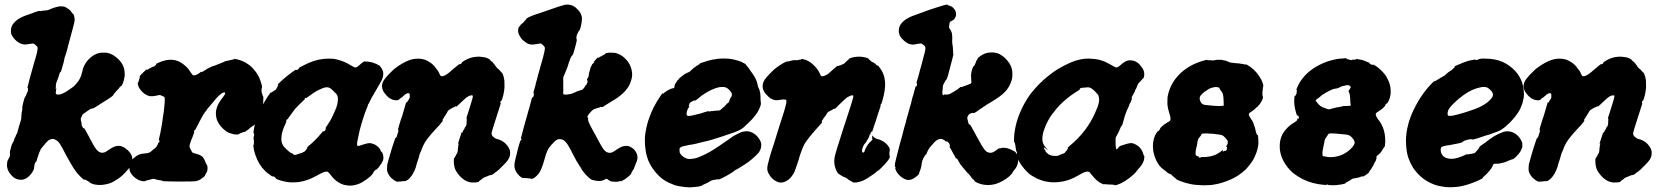

<svg xmlns="http://www.w3.org/2000/svg" viewBox="-20 -747 7151 828"><path d="M229 -718Q239 -721 254 -719Q263 -718 282 -703Q284 -701 288 -695Q295 -686 296 -686Q298 -687 300 -676Q302 -669 302 -661Q301 -649 295 -629Q294 -623 292 -617Q290 -611 288.5 -604.5Q287 -598 286 -594.5Q285 -591 283.5 -586Q282 -581 280 -573Q278 -565 274.5 -552.5Q271 -540 270 -534Q266 -521 264 -514Q263 -509 261.5 -506Q260 -503 259 -500Q256 -486 255 -480Q252 -471 247 -452Q245 -444 244 -441.5Q243 -439 242 -437L241 -435L240 -436Q238 -436 234 -421Q231 -410 227 -401Q221 -388 221 -379Q221 -376 221 -372Q219 -365 220 -364Q221 -364 222 -366L223 -367Q222 -361 221 -352Q220 -344 221 -343Q223 -339 232 -339Q241 -339 251 -344Q268 -352 295 -372Q306 -381 317 -396Q329 -413 334 -435Q340 -469 363 -492Q385 -514 410 -519Q416 -520 427 -520Q438 -520 443 -519Q458 -516 473 -506Q509 -481 516 -447Q518 -435 518 -422Q517 -413 515 -405Q508 -377 501 -375Q498 -374 492 -365Q488 -360 479 -351Q469 -340 469 -338Q469 -333 426 -307Q403 -293 393 -286Q381 -278 377 -279Q374 -279 371 -277.5Q368 -276 365 -273.5Q362 -271 358 -269Q346 -261 338 -255Q334 -251 334 -248Q334 -247 332 -244Q325 -234 331 -220Q332 -215 332 -211V-207L335 -201Q338 -195 340 -194L342 -193V-194L343 -195L344 -192Q346 -190 346.5 -189Q347 -188 351 -181Q355 -174 358 -168Q361 -162 363 -159Q367 -150 376 -135Q378 -131 381 -125Q390 -109 397 -101Q403 -94 410 -91Q418 -87 427 -89Q435 -90 449 -101Q466 -113 478 -116Q483 -118 491.5 -118Q500 -118 504 -116Q513 -113 519 -109Q533 -99 541 -88Q548 -78 550 -69Q552 -59 550 -50Q548 -38 541 -27Q537 -22 524.5 -8Q512 6 506 11Q490 25 468 37Q457 43 448 45Q418 54 390 49Q372 45 366 39Q362 35 352 30Q346 26 344 28Q342 30 326 14Q305 -7 287 -39Q283 -46 280 -51Q276 -58 266 -76Q248 -111 240 -124Q232 -137 223 -142Q216 -147 208 -148Q202 -148 195 -145Q186 -141 178 -131Q164 -115 158 -107Q150 -94 141 -65Q139 -56 138 -54Q137 -52 136 -49L135 -48L134 -49L133 -47Q128 -39 127 -24Q127 -18 125 -15Q116 5 99 18Q83 30 67 28Q43 27 25 4Q11 -14 10 -32Q10 -42 12 -52Q14 -58 16 -61Q18 -64 19 -65.5Q20 -67 22 -72Q24 -79 23 -87Q22 -91 24 -99Q27 -107 28 -114Q32 -128 36 -133Q40 -138 42 -148Q43 -153 44 -153Q46 -154 48 -161Q49 -164 49 -165Q52 -167 52 -170Q52 -171 52.5 -171Q53 -171 54 -173Q55 -177 62 -202Q66 -217 70 -228Q71 -232 71.5 -235.5Q72 -239 72 -241Q72 -243 72 -247Q72 -251 73 -255Q74 -259 73.5 -261Q73 -263 75 -268Q77 -276 76 -282Q76 -288 80 -304Q82 -311 84 -318.5Q86 -326 89 -330Q93 -335 95 -343Q97 -349 98 -350Q100 -353 101 -357L100 -359V-360Q101 -364 101 -368Q100 -369 99 -369Q98 -369 98 -370Q98 -371 101 -379Q106 -398 107 -404Q108 -408 110.5 -417Q113 -426 115 -433Q125 -468 129 -483Q132 -494 133 -496Q135 -504 140 -522Q144 -540 141 -545Q140 -547 134 -552Q128 -558 124.5 -559Q121 -560 111 -558Q93 -555 86 -555Q72 -556 60 -564Q50 -570 43 -578Q35 -587 31 -595Q29 -598 28 -602.5Q27 -607 27 -614Q27 -625 31 -635Q38 -649 55 -662Q71 -674 105 -685Q116 -689 132.5 -695Q149 -701 150 -700Q153 -698 160 -700Q163 -701 163 -701Q164 -700 169 -701Q172 -702 175 -702Q184 -702 188 -704Q190 -705 195.5 -707Q201 -709 203 -710Q211 -714 229 -718Z M996 -492Q1002 -492 1014 -488Q1023 -485 1027 -483Q1039 -478 1050 -470Q1055 -466 1057 -465Q1065 -459 1075 -447Q1094 -426 1103 -399Q1109 -382 1110 -374Q1110 -371 1110 -371L1108 -363Q1107 -353 1109 -347Q1110 -345 1111 -341Q1112 -335 1114 -333Q1115 -333 1115.5 -327.5Q1116 -322 1115.5 -318Q1115 -314 1115 -305Q1113 -277 1106 -254Q1098 -228 1090 -220Q1088 -218 1086 -217Q1084 -216 1081.5 -213Q1079 -210 1076.5 -208.5Q1074 -207 1072 -205Q1070 -203 1065.5 -200.5Q1061 -198 1056.5 -193.5Q1052 -189 1046.5 -185.5Q1041 -182 1041 -182H1042L1035 -178Q1030 -177 1031 -177V-178Q1025 -176 1021 -174Q1018 -173 1016 -172Q1011 -170 1011 -169Q1011 -168 1005 -167Q992 -166 977 -171Q965 -174 955 -181Q930 -200 919 -222Q911 -238 911 -259Q911 -268 913 -275Q918 -299 940 -326Q951 -340 951 -345Q951 -349 946 -348.5Q941 -348 934 -343Q922 -334 910 -320Q907 -316 902 -310Q877 -281 874 -277Q872 -275 871 -272Q857 -256 845 -231Q843 -228 841 -224Q834 -211 831 -204Q825 -192 823.5 -190Q822 -188 821 -186L820 -185Q820 -185 819.5 -185.5Q819 -186 819 -186Q817 -185 817 -181Q816 -180 817 -179.5Q818 -179 818 -178.5Q818 -178 817 -174.5Q816 -171 813.5 -165Q811 -159 809.5 -154Q808 -149 806.5 -147Q805 -145 803.5 -139.5Q802 -134 800.5 -130.5Q799 -127 798 -122Q796 -112 801 -105Q803 -101 805 -97Q808 -91 810.5 -89Q813 -87 825 -84Q838 -81 846 -76Q857 -69 856 -68Q855 -67 859 -63Q861 -60 861 -59.5Q861 -59 862.5 -56.5Q864 -54 865 -50Q866 -47 867.5 -44Q869 -41 870.5 -38.5Q872 -36 872 -36L873 -35L875 -26V-20Q875 -10 871 -4Q865 5 865 8Q865 10 860 15Q853 21 844 27Q838 31 826 34Q817 36 749 36Q680 35 680 34L681 33L680 32Q679 32 674 31Q662 29 657 28Q645 24 640 24Q639 24 631 26.5Q623 29 617 30Q608 32 608 34Q608 34 603 34.5Q598 35 595 34Q583 33 572 26Q561 20 552 10Q545 1 541 -6Q540 -10 539 -14Q536 -25 538 -35Q544 -58 568 -74Q583 -84 602 -85Q615 -86 621 -88Q628 -90 634 -96Q639 -101 645 -105Q656 -113 661 -126Q662 -131 663 -131Q664 -131 665 -132Q667 -133 667.5 -136Q668 -139 667.5 -141Q667 -143 666 -143Q665 -143 665 -145Q667 -152 672 -176Q675 -191 677 -204Q678 -208 679 -215Q680 -222 681 -230.5Q682 -239 683 -244Q684 -249 685 -257.5Q686 -266 687 -271Q692 -312 690 -324Q690 -328 688 -329.5Q686 -331 678 -334L671 -337H666Q661 -336 651.5 -334Q642 -332 634.5 -332Q627 -332 623 -333Q601 -339 584 -362Q575 -375 574 -388Q574 -391 575 -391Q576 -391 577 -393.5Q578 -396 578.5 -399Q579 -402 581 -407Q583 -412 583 -414V-416H582L581 -415L582 -417Q585 -423 595 -432Q612 -449 613 -448Q613 -448 613 -447L612 -445L614 -446Q616 -446 625 -452Q638 -459 639 -459Q647 -460 647 -463L650 -465Q652 -467 653 -468L654 -470L653 -471H652L660 -475Q695 -492 726 -489Q751 -486 772 -469Q784 -460 792 -450Q799 -441 806 -430Q810 -423 814 -422Q818 -421 826 -424Q834 -427 844 -435L847 -438L848 -437Q849 -436 851 -436.5Q853 -437 854.5 -438.5Q856 -440 859.5 -441.5Q863 -443 868.5 -447Q874 -451 875.5 -451.5Q877 -452 880 -453.5Q883 -455 885 -456Q887 -457 889 -458Q891 -459 892 -459.5Q893 -460 897.5 -461.5Q902 -463 905.5 -464Q909 -465 917 -468.5Q925 -472 931 -474Q937 -476 943 -479Q946 -481 948 -481.5Q950 -482 950 -482.5Q950 -483 951 -483Q952 -483 953.5 -483.5Q955 -484 958 -484.5Q961 -485 963 -485.5Q965 -486 968 -486.5Q971 -487 971 -487.5Q971 -488 974 -488Q979 -488 979 -489Q979 -490 982 -490Q987 -490 989 -491Q989 -491 988.5 -492.5Q988 -494 989 -493.5Q990 -493 996 -492Z M1071 -158 1072 -162V-158Q1073 -150 1072 -143ZM1376 -493Q1382 -494 1398.5 -494Q1415 -494 1421 -493Q1447 -488 1467 -479Q1475 -476 1488 -468Q1507 -456 1513 -456Q1519 -456 1531 -467Q1541 -477 1549 -481L1554 -483L1555 -482Q1557 -480 1562 -482Q1564 -482 1564 -481.5Q1564 -481 1570.5 -480.5Q1577 -480 1583 -478.5Q1589 -477 1591 -476Q1598 -472 1599 -473Q1600 -473 1603 -471.5Q1606 -470 1606.5 -469.5Q1607 -469 1610.5 -467Q1614 -465 1615 -465Q1616 -466 1623 -456Q1629 -448 1632 -438Q1634 -428 1632 -419Q1630 -406 1619 -388Q1610 -373 1608 -369Q1606 -366 1597 -350Q1594 -344 1589.5 -337Q1585 -330 1584 -328Q1582 -325 1580 -320Q1575 -309 1571 -302Q1567 -297 1566 -292Q1565 -287 1562 -281Q1553 -260 1544 -230Q1541 -220 1539 -214Q1531 -189 1523 -147Q1517 -121 1522 -118Q1526 -116 1547 -124Q1565 -130 1576 -130Q1581 -129 1588 -127Q1601 -123 1613 -111Q1621 -102 1620 -102Q1619 -102 1621 -98Q1623 -95 1624.5 -92.5Q1626 -90 1627 -90.5Q1628 -91 1629.5 -87Q1631 -83 1632 -79Q1635 -67 1632 -56Q1627 -43 1617 -31Q1615 -28 1613 -25L1603 -15Q1603 -19 1594 -9Q1590 -4 1588 1Q1584 8 1573 17Q1557 30 1551 33Q1550 34 1545 37Q1537 42 1527 46Q1513 51 1505 52Q1500 52 1497 53Q1491 54 1480 53Q1471 52 1463 50Q1442 44 1422 26Q1414 18 1404 5Q1397 -4 1393.5 -6Q1390 -8 1381 -6Q1376 -5 1372 -3Q1363 1 1350 8Q1347 11 1341 13Q1305 33 1269 38Q1236 42 1208 36Q1169 27 1169 21Q1169 19 1163 15.5Q1157 12 1155 14Q1154 15 1143 6Q1133 0 1123 -10Q1108 -25 1098.5 -41Q1089 -57 1083 -74Q1076 -92 1074 -107Q1074 -110 1073 -116.5Q1072 -123 1072 -123Q1072 -123 1073 -122.5Q1074 -122 1075 -124Q1075 -125 1075 -135Q1075 -145 1074 -148Q1074 -151 1075 -156Q1076 -161 1076 -165.5Q1076 -170 1074 -173L1073 -176L1074 -184Q1083 -246 1120 -307Q1134 -332 1148 -349Q1148 -349 1149 -348Q1151 -347 1155 -351Q1157 -353 1158 -353Q1159 -353 1162 -355.5Q1165 -358 1165 -358H1166Q1171 -361 1171 -362Q1171 -363 1172 -364.5Q1173 -366 1172.5 -366.5Q1172 -367 1174 -369Q1177 -371 1177 -373Q1177 -374 1176 -374L1177 -375Q1179 -378 1180 -380Q1180 -382 1179 -382L1177 -383L1179 -384Q1180 -385 1189 -394Q1218 -421 1250 -443Q1258 -448 1258 -446Q1258 -443 1264 -447Q1270 -451 1269 -453Q1269 -454 1269 -454Q1271 -456 1289 -465Q1334 -489 1376 -493ZM1396 -370Q1384 -373 1363 -363Q1341 -354 1318 -336Q1303 -326 1303 -326Q1302 -326 1301 -324.5Q1300 -323 1299 -324Q1299 -326 1297 -325Q1293 -323 1295 -320Q1295 -320 1288 -313Q1266 -292 1254 -279Q1242 -264 1228 -244Q1220 -232 1219 -232Q1216 -233 1215 -229Q1214 -228 1214 -226.5Q1214 -225 1215 -224.5Q1216 -224 1215 -223Q1214 -222 1214 -221Q1214 -220 1212 -215Q1197 -185 1194 -160Q1192 -146 1195 -133Q1197 -125 1203 -116Q1214 -103 1228 -92Q1236 -86 1241 -85Q1243 -85 1243 -84Q1243 -81 1247 -80Q1248 -79 1252 -79Q1256 -79 1261 -81Q1268 -84 1275 -85.5Q1282 -87 1290 -92Q1295 -94 1296.5 -96Q1298 -98 1298 -99Q1298 -100 1300 -102Q1305 -105 1305 -109V-112L1309 -116Q1339 -140 1367 -174L1372 -180L1375 -181Q1377 -181 1379 -181Q1382 -183 1384 -188Q1386 -193 1384 -194Q1384 -195 1384 -195.5Q1384 -196 1389 -203Q1398 -217 1405 -228Q1416 -249 1421 -261Q1422 -264 1423 -266Q1425 -269 1431 -285Q1435 -296 1436 -306Q1440 -328 1432 -340Q1430 -342 1421 -351.5Q1412 -361 1409 -363Q1403 -368 1396 -370Z M2032 -502Q2047 -504 2062 -501Q2072 -500 2080 -497Q2093 -491 2093 -489Q2094 -487 2100 -482Q2104 -480 2104.5 -478.5Q2105 -477 2108 -474Q2111 -471 2111 -471Q2111 -471 2113 -468Q2115 -465 2118.5 -460Q2122 -455 2126.5 -451Q2131 -447 2131.5 -447Q2132 -447 2132 -447L2137 -441L2139 -439Q2142 -434 2144 -434Q2145 -434 2147 -430Q2152 -420 2155 -401Q2155 -397 2155.5 -382.5Q2156 -368 2155 -365Q2155 -362 2154 -355Q2152 -345 2151 -339Q2150 -335 2148 -328Q2146 -321 2145 -318Q2144 -315 2144 -314.5Q2144 -314 2143 -314Q2142 -314 2140.5 -312Q2139 -310 2138 -308Q2138 -306 2138 -304Q2138 -302 2139 -302Q2140 -302 2140 -302Q2140 -302 2139 -299.5Q2138 -297 2138 -296Q2138 -294 2116 -227Q2102 -184 2100 -174Q2099 -165 2106 -158Q2114 -150 2122 -148Q2145 -143 2161 -127Q2175 -112 2179 -98Q2181 -88 2179 -76Q2176 -61 2159 -43Q2141 -25 2133 -17Q2122 -7 2114 -2Q2112 0 2108 3Q2101 8 2096 8Q2094 8 2091 9Q2088 10 2079 14Q2067 18 2062 22Q2054 29 2049 32Q2045 34 2045.5 36Q2046 38 2036 39Q2032 40 2022 40Q2012 40 2007 39Q1982 34 1961 10Q1954 2 1949 -6Q1943 -15 1941 -23Q1937 -36 1937 -50Q1937 -59 1937.5 -62.5Q1938 -66 1939 -66Q1940 -66 1941.5 -68Q1943 -70 1943 -72Q1943 -74 1944 -74Q1946 -74 1947 -79Q1947 -81 1948 -81Q1949 -81 1949.5 -83Q1950 -85 1950.5 -85Q1951 -85 1952 -88Q1954 -92 1954 -98Q1954 -101 1955 -103V-105L1954 -106Q1956 -111 1956 -115V-119Q1959 -127 1958 -129L1956 -128L1954 -126L1955 -128Q1958 -139 1969 -171Q1971 -178 1971.5 -178Q1972 -178 1972 -176V-174L1974 -176Q1976 -178 1977 -183L1979 -187V-186L1980 -187Q1984 -193 1984 -196L1986 -199Q1987 -200 1987.5 -200Q1988 -200 1989 -202.5Q1990 -205 1990 -206Q1992 -207 1992 -216Q1993 -220 1992 -220V-222Q1993 -223 1993 -225Q1993 -227 1992.5 -227.5Q1992 -228 1992 -229Q1993 -230 1993 -233Q1993 -236 1992.5 -236.5Q1992 -237 1991.5 -237Q1991 -237 1992 -240.5Q1993 -244 2000 -265Q2021 -329 2019 -334Q2018 -336 2014 -336Q2002 -336 1985 -321Q1982 -318 1977 -313.5Q1972 -309 1962.5 -300Q1953 -291 1950 -288.5Q1947 -286 1947 -287.5Q1947 -289 1946 -289Q1943 -289 1940 -285Q1939 -284 1939 -285Q1937 -286 1932 -282L1931 -281Q1931 -282 1927.5 -280Q1924 -278 1920 -275Q1914 -273 1910 -266Q1908 -261 1905 -257Q1899 -248 1899 -247Q1899 -247 1896 -243Q1893 -239 1894 -238L1893 -237Q1888 -232 1888 -228Q1888 -227 1889 -227Q1892 -228 1890 -226Q1888 -224 1887 -222.5Q1886 -221 1881.5 -215.5Q1877 -210 1874.5 -207Q1872 -204 1867 -199Q1862 -194 1856 -187Q1850 -180 1846 -176Q1842 -172 1838.5 -167.5Q1835 -163 1830 -157Q1822 -148 1813 -134Q1803 -117 1797 -99Q1794 -91 1792 -87.5Q1790 -84 1789.5 -81Q1789 -78 1786.5 -69.5Q1784 -61 1782.5 -56.5Q1781 -52 1779.5 -48Q1778 -44 1777 -40Q1776 -36 1773 -25Q1762 6 1745 23Q1737 30 1731 33L1727 34Q1727 33 1726 34Q1718 35 1717 34Q1717 34 1714 34.5Q1711 35 1711 35.5Q1711 36 1705 36Q1699 36 1695 36L1691 35L1695 37Q1699 39 1699 39Q1698 40 1686 34Q1678 30 1667 20Q1655 8 1650 -8Q1649 -12 1649 -21.5Q1649 -31 1650 -37Q1653 -51 1672 -114Q1674 -117 1675 -123L1685 -152H1686Q1689 -152 1692 -161Q1693 -167 1695 -171Q1698 -179 1698 -183Q1698 -187 1697 -187L1696 -188L1701 -206Q1707 -225 1708.5 -230.5Q1710 -236 1715 -249Q1727 -290 1731 -304Q1731 -305 1732 -305Q1736 -304 1738 -311Q1739 -313 1739 -313Q1741 -313 1743 -318Q1743 -319 1743.5 -319Q1744 -319 1745 -322L1747 -325V-334Q1747 -342 1746 -343.5Q1745 -345 1740 -345Q1732 -345 1722 -335Q1711 -325 1705 -322Q1703 -320 1702 -319Q1701 -318 1701 -317.5Q1701 -317 1698 -316Q1687 -312 1671 -318Q1653 -325 1639 -345Q1633 -351 1630 -361Q1621 -385 1642 -410Q1653 -424 1669 -439Q1681 -452 1703 -466Q1736 -487 1761 -492Q1788 -497 1811 -490Q1822 -486 1831 -480Q1848 -470 1859 -454Q1869 -442 1872 -436Q1873 -433 1876 -427Q1879 -420 1882.5 -418.5Q1886 -417 1894 -420Q1906 -424 1925 -441Q1942 -456 1955 -466Q1960 -471 1962 -470Q1968 -470 1971 -475Q1972 -477 1972 -478Q1972 -479 1982 -485Q2007 -500 2032 -502Z M2421 -727Q2430 -728 2438 -726Q2450 -724 2462 -715Q2473 -705 2480 -696Q2486 -687 2488 -678Q2491 -669 2489 -656Q2485 -627 2479 -616Q2478 -614 2476 -612.5Q2474 -611 2473 -607.5Q2472 -604 2470 -601Q2468 -598 2467 -594Q2465 -584 2466 -578Q2466 -576 2467 -577L2468 -576Q2467 -574 2467 -571.5Q2467 -569 2465 -562Q2463 -555 2462 -550Q2459 -538 2454 -521Q2452 -515 2451 -512.5Q2450 -510 2449 -508V-506V-507L2448 -509L2447 -508Q2443 -504 2443 -500Q2443 -499 2442 -499Q2440 -498 2437 -487Q2434 -481 2431 -470Q2430 -466 2429 -463Q2428 -460 2425.5 -453.5Q2423 -447 2420 -440Q2417 -433 2415 -427.5Q2413 -422 2411 -418L2409 -414V-408Q2409 -395 2409 -375Q2409 -365 2409 -364Q2410 -363 2409 -353Q2407 -341 2412 -340Q2414 -339 2420.5 -339Q2427 -339 2429.5 -340Q2432 -341 2438 -341Q2446 -342 2453 -346Q2456 -348 2458 -348Q2460 -348 2466 -352Q2468 -353 2469 -353Q2470 -353 2472 -354Q2474 -355 2474.5 -355Q2475 -355 2478 -356Q2481 -357 2482 -358Q2486 -358 2486 -358.5Q2486 -359 2487 -359Q2492 -359 2495 -364Q2497 -365 2497 -365.5Q2497 -366 2497 -367Q2500 -368 2500 -370Q2500 -370 2501.5 -372Q2503 -374 2502.5 -374.5Q2502 -375 2503 -375Q2504 -375 2504.5 -376.5Q2505 -378 2505 -378.5Q2505 -379 2507 -380Q2512 -383 2510 -385Q2509 -386 2512 -388Q2515 -392 2513 -400L2511 -405L2512 -406Q2515 -410 2518 -417Q2518 -420 2520 -430Q2525 -454 2532 -466Q2534 -471 2537 -473Q2544 -478 2543 -480Q2542 -480 2540.5 -479Q2539 -478 2539 -478Q2539 -478 2547 -487.5Q2555 -497 2558 -499L2560 -500L2559 -498L2558 -496L2561 -498Q2564 -499 2567 -502L2572 -504Q2574 -504 2575 -506Q2576 -507 2581 -509Q2590 -513 2592 -517Q2593 -518 2601 -519Q2605 -520 2615.5 -520Q2626 -520 2632 -519Q2666 -512 2690 -478Q2704 -457 2706 -431Q2707 -414 2701 -398Q2696 -381 2686 -367Q2674 -350 2655 -335Q2644 -325 2623 -313Q2597 -297 2592 -294Q2584 -288 2580 -286Q2579 -286 2577 -285Q2575 -284 2575 -285Q2575 -286 2574 -286Q2568 -286 2567 -284Q2567 -283 2566 -283.5Q2565 -284 2561.5 -282.5Q2558 -281 2557 -281Q2556 -281 2551.5 -279.5Q2547 -278 2544 -277Q2541 -276 2539 -275Q2537 -274 2531 -268Q2521 -257 2521 -257Q2521 -257 2519 -254Q2515 -249 2516 -249Q2515 -248 2514 -246Q2511 -241 2515 -240Q2516 -240 2516 -240Q2516 -240 2516 -239Q2516 -238 2516 -233.5Q2516 -229 2517 -226Q2517 -224 2520 -218Q2522 -211 2534 -190Q2537 -185 2541.5 -176Q2546 -167 2548.5 -163.5Q2551 -160 2554.5 -152.5Q2558 -145 2561 -140Q2564 -135 2566 -131Q2571 -121 2579.5 -108Q2588 -95 2597 -91Q2607 -86 2617 -89Q2623 -91 2632 -97Q2656 -114 2670 -117Q2681 -119 2691 -117Q2698 -115 2707 -108.5Q2716 -102 2718 -98Q2720 -95 2722 -92Q2726 -86 2728 -78Q2730 -69 2728.5 -60.5Q2727 -52 2721 -39Q2718 -32 2717 -29Q2714 -18 2709 -12Q2707 -10 2707 -9Q2707 -8 2706 -8Q2703 -3 2702 0Q2701 1 2702 1V3Q2692 14 2675 26Q2666 31 2660 34L2657 36V35Q2658 33 2656 33.5Q2654 34 2650.5 35Q2647 36 2646.5 36Q2646 36 2643.5 36.5Q2641 37 2634 37Q2627 37 2621.5 36Q2616 35 2614 35Q2609 33 2603 28Q2602 27 2601.5 27Q2601 27 2600 26Q2599 25 2598.5 25Q2598 25 2598 25Q2596 23 2592 25Q2575 36 2557 33Q2555 33 2553 33Q2547 32 2540 30L2534 29L2528 26Q2517 18 2506 6Q2487 -15 2486 -22Q2487 -22 2486.5 -23Q2486 -24 2484 -25Q2482 -26 2478 -34Q2471 -46 2465 -55Q2452 -80 2447 -89Q2444 -96 2441 -101Q2428 -126 2419 -135Q2413 -142 2405 -145Q2400 -147 2394.5 -147Q2389 -147 2385 -146Q2376 -142 2368 -133Q2349 -114 2341 -98Q2335 -86 2327 -56Q2316 -16 2303 2Q2294 13 2284 20Q2279 23 2275 24Q2272 25 2272 25Q2272 23 2266 23Q2264 23 2259 22Q2254 21 2248 21Q2242 21 2238 20.5Q2234 20 2234 21Q2233 21 2230 19Q2227 17 2223 14Q2219 11 2216 7Q2193 -17 2200 -48Q2202 -60 2208 -82Q2210 -91 2213 -103Q2219 -126 2224 -140Q2224 -141 2225 -141Q2226 -141 2227.5 -142.5Q2229 -144 2229 -146Q2229 -149 2227 -149H2226L2227 -153Q2228 -156 2232 -172Q2236 -188 2237.5 -193Q2239 -198 2244 -217Q2250 -236 2253 -248Q2260 -275 2263 -283Q2274 -327 2274.5 -327Q2275 -327 2276 -326.5Q2277 -326 2278.5 -327.5Q2280 -329 2280.5 -331.5Q2281 -334 2281.5 -334.5Q2282 -335 2282 -336Q2282 -337 2282 -340Q2283 -346 2281 -347Q2280 -347 2280 -347Q2280 -349 2289 -379Q2291 -386 2292 -392Q2294 -397 2296 -406Q2298 -415 2300 -422.5Q2302 -430 2304 -436Q2316 -480 2323 -504Q2330 -531 2330 -539Q2330 -545 2322 -552Q2316 -558 2314 -559Q2309 -560 2300 -558Q2276 -553 2264 -556Q2253 -559 2241 -569Q2232 -575 2227 -583Q2219 -594 2216 -603Q2213 -613 2215 -623Q2217 -631 2220 -633Q2222 -634 2225 -639Q2226 -642 2227 -642Q2228 -642 2229.5 -643.5Q2231 -645 2238 -651Q2240 -653 2241 -654.5Q2242 -656 2242.5 -657Q2243 -658 2243 -658L2246 -660Q2250 -664 2250 -665Q2250 -666 2249 -666L2259 -672Q2271 -678 2282 -682Q2286 -683 2318 -694Q2397 -722 2412 -725Q2417 -727 2421 -727Z M2921 -421H2922Q2922 -421 2921 -421ZM3086 -494Q3091 -495 3104 -494.5Q3117 -494 3122 -494Q3143 -492 3164 -485Q3176 -482 3189 -474Q3196 -471 3196 -470Q3195 -468 3200 -464Q3202 -462 3202 -461.5Q3202 -461 3204.5 -458.5Q3207 -456 3207 -455.5Q3207 -455 3210 -451Q3213 -447 3215.5 -443Q3218 -439 3223.5 -432Q3229 -425 3231 -421Q3233 -417 3235 -414Q3242 -403 3246 -387Q3248 -375 3250 -371Q3255 -363 3258 -348Q3260 -337 3260 -316Q3261 -300 3261.5 -299.5Q3262 -299 3261 -296Q3260 -290 3256 -282Q3254 -278 3253 -275Q3251 -269 3242 -256Q3237 -249 3228 -238Q3225 -234 3207 -216.5Q3189 -199 3185 -196Q3169 -183 3131 -171Q3079 -153 3064 -149Q3059 -147 3055 -146Q3028 -138 3017 -136Q3010 -134 3000 -132Q2982 -127 2966 -124Q2957 -123 2952.5 -122Q2948 -121 2939 -119Q2914 -115 2911 -107Q2910 -105 2910.5 -99Q2911 -93 2911 -90Q2914 -82 2923 -74Q2932 -66 2942 -63Q2954 -60 2971 -63Q2986 -65 3007 -75Q3040 -89 3082 -118Q3097 -128 3117 -142Q3136 -156 3144 -161Q3150 -164 3158 -168Q3172 -176 3180 -178Q3200 -184 3217 -178Q3235 -172 3249 -155Q3255 -147 3259 -139Q3263 -132 3263 -124Q3264 -106 3252 -89Q3244 -79 3223 -61Q3212 -51 3189 -36Q3185 -34 3179 -30Q3158 -16 3152 -14L3148 -12Q3148 -11 3147 -10.5Q3146 -10 3144 -8Q3138 -3 3115 10Q3088 25 3083 26Q3081 27 3079 27H3078Q3078 26 3076 26Q3074 26 3072 26.5Q3070 27 3067.5 27.5Q3065 28 3057 29Q3048 31 3040 36Q3036 39 3032.5 40.5Q3029 42 3026.5 43.5Q3024 45 3019.5 46.5Q3015 48 3012 50Q3007 55 2990 58Q2975 60 2957 61Q2938 61 2915 57Q2889 53 2877 46Q2874 45 2869 43Q2835 29 2810 -1Q2794 -19 2783 -40Q2775 -54 2771 -69Q2765 -87 2764 -101Q2761 -120 2761 -139Q2761 -155 2762 -164Q2766 -196 2776 -228Q2794 -285 2831 -337L2837 -345L2838 -344Q2839 -343 2840.5 -343.5Q2842 -344 2843.5 -346.5Q2845 -349 2846 -348Q2848 -348 2850 -351Q2852 -353 2852 -353Q2853 -353 2855 -354Q2856 -355 2856.5 -355Q2857 -355 2858 -357L2860 -358Q2860 -357 2864.5 -359.5Q2869 -362 2869 -362.5Q2869 -363 2870.5 -363Q2872 -363 2873 -364Q2874 -365 2875 -364.5Q2876 -364 2876 -364.5Q2876 -365 2877 -365Q2878 -365 2878.5 -365.5Q2879 -366 2879.5 -365.5Q2880 -365 2880.5 -366Q2881 -367 2881.5 -366.5Q2882 -366 2883.5 -366.5Q2885 -367 2886 -367Q2887 -368 2888 -370V-371Q2889 -372 2888.5 -373Q2888 -374 2888.5 -374Q2889 -374 2889 -375Q2889 -376 2889 -376.5Q2889 -377 2889.5 -378Q2890 -379 2889 -379V-380L2890 -381Q2891 -382 2891 -383.5Q2891 -385 2892.5 -386.5Q2894 -388 2894 -388.5Q2894 -389 2895 -390Q2897 -392 2897 -393Q2897 -393 2898 -395L2899 -396L2900 -398L2901 -399H2900Q2900 -399 2905 -403Q2908 -407 2908 -407H2907Q2911 -411 2924 -421Q2937 -431 2937.5 -430Q2938 -429 2944 -433Q2946 -435 2946 -434.5Q2946 -434 2948 -435Q2950 -436 2951 -436Q2952 -437 2954 -438Q2956 -439 2957.5 -440.5Q2959 -442 2959 -442.5Q2959 -443 2960.5 -444Q2962 -445 2963.5 -446.5Q2965 -448 2967.5 -450Q2970 -452 2970 -452.5Q2970 -453 2973 -455Q2979 -457 2980 -460Q2980 -460 2984 -463Q2992 -466 2995 -470Q2996 -472 3002 -475Q3016 -480 3033 -485Q3053 -491 3068 -492Q3072 -493 3075.5 -493.5Q3079 -494 3086 -494ZM3106 -371Q3103 -372 3095 -372Q3085 -372 3077 -370Q3053 -364 3023 -346Q3006 -336 2988 -320Q2982 -315 2980.5 -314.5Q2979 -314 2978 -313.5Q2977 -313 2977 -313Q2975 -315 2969 -312Q2966 -310 2962.5 -308.5Q2959 -307 2957 -305Q2951 -299 2953 -297Q2953 -297 2952.5 -296Q2952 -295 2951 -293Q2949 -288 2952 -288H2954L2953 -287Q2952 -286 2950.5 -284Q2949 -282 2947 -278Q2941 -268 2941 -257Q2941 -251 2943 -249Q2945 -247 2950 -247Q2961 -247 2986 -254Q2992 -256 2999 -257Q3009 -260 3021 -264Q3027 -266 3031.5 -267Q3036 -268 3037 -267Q3040 -265 3047 -268Q3050 -268 3051 -268Q3052 -267 3057 -269Q3059 -269 3061 -269Q3066 -269 3070 -270Q3072 -270 3076 -270Q3080 -270 3082 -271Q3088 -272 3091 -277Q3093 -278 3093.5 -278Q3094 -278 3094 -278.5Q3094 -279 3095 -280Q3096 -281 3096 -281.5Q3096 -282 3097 -282.5Q3098 -283 3100 -284.5Q3102 -286 3103.5 -287Q3105 -288 3105 -289Q3105 -290 3106 -291Q3112 -294 3112 -297Q3112 -298 3116 -300.5Q3120 -303 3121 -304Q3126 -310 3127 -318Q3127 -319 3129 -323Q3138 -333 3136 -342Q3134 -351 3122 -362Q3115 -369 3106 -371Z M3703 -501Q3716 -499 3724 -495L3728 -492Q3727 -490 3732 -487Q3734 -486 3734 -486Q3735 -482 3749 -476Q3753 -474 3757 -469Q3764 -463 3766 -463.5Q3768 -464 3776 -452Q3788 -436 3794 -413Q3795 -407 3797 -392Q3798 -376 3795 -357Q3793 -341 3787 -319Q3781 -297 3779 -297Q3778 -297 3777.5 -295.5Q3777 -294 3777 -293Q3780 -293 3769 -264Q3767 -258 3765.5 -253Q3764 -248 3762.5 -243.5Q3761 -239 3759 -232Q3752 -211 3749 -203Q3748 -199 3745.5 -191.5Q3743 -184 3742.5 -182.5Q3742 -181 3741.5 -180Q3741 -179 3740 -179Q3739 -180 3736.5 -177Q3734 -174 3733 -168Q3731 -164 3732 -166V-168L3731 -167Q3730 -165 3729 -161Q3726 -151 3724 -150Q3724 -150 3721.5 -145.5Q3719 -141 3716.5 -137Q3714 -133 3712.5 -130.5Q3711 -128 3710 -128Q3705 -123 3702 -115Q3700 -110 3699 -107Q3698 -104 3697.5 -99Q3697 -94 3698 -92Q3701 -88 3702 -90Q3703 -90 3703 -89L3706 -90Q3707 -91 3707 -92Q3707 -93 3708 -94Q3709 -95 3709 -96Q3709 -97 3709.5 -98.5Q3710 -100 3710 -100.5Q3710 -101 3710.5 -101.5Q3711 -102 3711.5 -103Q3712 -104 3712.5 -105Q3713 -106 3713 -107.5Q3713 -109 3714 -109Q3716 -110 3716 -113Q3716 -114 3717.5 -115.5Q3719 -117 3719 -117.5Q3719 -118 3719.5 -118Q3720 -118 3720 -119Q3720 -120 3721 -120.5Q3722 -121 3721.5 -121.5Q3721 -122 3722 -122.5Q3723 -123 3723 -124Q3723 -125 3724 -125.5Q3725 -126 3726 -127.5Q3727 -129 3728.5 -130Q3730 -131 3729.5 -132Q3729 -133 3731 -133.5Q3733 -134 3734.5 -135.5Q3736 -137 3735.5 -138.5Q3735 -140 3737 -140Q3741 -141 3742 -144Q3742 -145 3741.5 -151.5Q3741 -158 3741 -160V-163L3744 -160Q3747 -157 3749 -155Q3753 -151 3762 -148Q3782 -143 3795 -133Q3799 -130 3801 -128Q3809 -121 3814 -112Q3815 -109 3816 -107Q3817 -105 3817.5 -103.5Q3818 -102 3817 -102Q3817 -102 3817 -98.5Q3817 -95 3816 -91Q3816 -89 3815.5 -87Q3815 -85 3815.5 -83.5Q3816 -82 3816 -82Q3816 -82 3816 -80Q3816 -78 3816 -75.5Q3816 -73 3817 -73Q3818 -73 3818 -72Q3818 -71 3817 -69Q3815 -60 3796 -39Q3779 -21 3771 -14Q3764 -9 3762 -8Q3751 2 3740 9Q3736 11 3732 14Q3710 30 3693 35Q3675 41 3662 40Q3657 39 3657 39Q3657 37 3652 35Q3650 34 3649.5 34Q3649 34 3646 32Q3639 28 3633 23Q3629 19 3624 18Q3616 15 3608 10Q3606 8 3605 8Q3604 8 3603.5 7.5Q3603 7 3600.5 5Q3598 3 3597 3Q3596 4 3591 -4Q3586 -12 3584 -18Q3575 -41 3579 -67Q3582 -86 3616 -190Q3661 -325 3660 -331Q3660 -336 3655 -336Q3652 -336 3647 -334Q3640 -331 3633 -327Q3623 -319 3596 -293Q3585 -281 3581 -278L3578 -277V-279Q3575 -278 3570 -274L3568 -273Q3568 -274 3563 -270Q3560 -268 3559.5 -268Q3559 -268 3559 -268Q3556 -268 3548 -261Q3548 -260 3545.5 -256.5Q3543 -253 3541 -249.5Q3539 -246 3539 -246Q3539 -246 3536 -243Q3529 -233 3529 -233H3531Q3532 -234 3529 -232Q3521 -223 3525 -221Q3526 -220 3525 -219Q3524 -218 3523.5 -216.5Q3523 -215 3516 -208Q3493 -183 3486 -174Q3484 -173 3481 -168Q3474 -161 3458 -139Q3451 -130 3447 -121Q3445 -117 3443.5 -113.5Q3442 -110 3439 -103Q3427 -72 3424 -57Q3422 -52 3412 -22Q3407 -5 3400 5Q3388 24 3374 32Q3363 39 3351 40Q3343 41 3337 39Q3334 38 3328 35Q3313 28 3302 13Q3293 1 3290 -10Q3287 -23 3292 -41Q3297 -63 3308 -98Q3310 -104 3312.5 -112Q3315 -120 3317.5 -127Q3320 -134 3325 -151Q3330 -168 3333 -177.5Q3336 -187 3338.5 -195Q3341 -203 3343 -209Q3354 -242 3360 -262Q3361 -266 3364 -276Q3374 -310 3371 -315Q3367 -320 3347 -317Q3333 -314 3325 -315Q3316 -316 3308 -320Q3299 -324 3291 -333Q3267 -355 3269 -378Q3270 -392 3278 -404Q3283 -411 3295 -424Q3311 -441 3319 -448Q3345 -469 3368 -480Q3373 -483 3374 -482Q3377 -481 3387 -484Q3394 -486 3399.5 -487Q3405 -488 3408 -488Q3412 -487 3419 -487.5Q3426 -488 3426 -489Q3427 -490 3429 -490Q3435 -489 3436 -492L3437 -493L3442 -492Q3454 -490 3463 -485Q3479 -477 3492 -463Q3506 -450 3515 -431Q3520 -421 3520 -420Q3523 -418 3526 -418Q3532 -418 3542 -423Q3550 -426 3569 -444Q3583 -457 3590 -462Q3592 -464 3593 -463Q3594 -462 3596 -462.5Q3598 -463 3600 -464.5Q3602 -466 3602 -465Q3603 -464 3607 -467Q3608 -468 3609.5 -468Q3611 -468 3612.5 -469Q3614 -470 3614.5 -470Q3615 -470 3618 -471.5Q3621 -473 3625 -477Q3629 -481 3629 -481.5Q3629 -482 3630.5 -482.5Q3632 -483 3633 -484.5Q3634 -486 3634 -486L3636 -488Q3639 -489 3640 -490.5Q3641 -492 3640.5 -493Q3640 -494 3641 -494Q3654 -500 3671 -502Q3688 -504 3703 -501ZM3386 -342Q3385 -342 3385 -341.5Q3385 -341 3385.5 -341Q3386 -341 3386 -342Z M4062 -727Q4065 -727 4067 -727H4069L4068 -726L4067 -725L4068 -724Q4070 -723 4073 -723Q4076 -723 4076 -722.5Q4076 -722 4079.5 -720.5Q4083 -719 4083 -719Q4083 -719 4085 -718Q4091 -714 4096 -707Q4106 -694 4102 -677Q4100 -672 4098 -669.5Q4096 -667 4095 -664Q4092 -661 4084 -657Q4078 -653 4077 -653Q4075 -651 4073 -634Q4072 -627 4076 -622Q4082 -614 4082 -612Q4083 -610 4084 -607Q4086 -602 4086 -595Q4087 -589 4086.5 -575.5Q4086 -562 4087 -558Q4089 -550 4090 -531Q4090 -516 4090.5 -515Q4091 -514 4091.5 -514Q4092 -514 4092 -513.5Q4092 -513 4091 -510Q4090 -505 4085 -485Q4083 -478 4080.5 -468.5Q4078 -459 4077.5 -457Q4077 -455 4075 -447.5Q4073 -440 4071.5 -434Q4070 -428 4067.5 -419Q4065 -410 4064 -408Q4063 -406 4062.5 -405Q4062 -404 4061 -404Q4060 -404 4056 -397Q4046 -380 4046 -374Q4046 -371 4045.5 -365Q4045 -359 4045 -357.5Q4045 -356 4044 -352Q4043 -344 4045 -340Q4048 -333 4050 -338Q4051 -340 4052.5 -339.5Q4054 -339 4060.5 -339Q4067 -339 4070 -340Q4077 -341 4085 -347Q4089 -349 4094 -352Q4106 -359 4120 -370Q4124 -373 4126 -372Q4130 -371 4136 -375Q4139 -377 4139 -376Q4141 -375 4146 -379Q4148 -380 4149 -380Q4149 -378 4152 -381Q4154 -382 4154.5 -381.5Q4155 -381 4157 -382.5Q4159 -384 4159 -384Q4163 -384 4167 -387Q4170 -390 4169 -396Q4168 -411 4168 -410V-415V-419L4167 -418V-417V-419Q4167 -420 4168 -426Q4169 -440 4174 -453L4176 -457L4179 -462Q4180 -461 4181.5 -464Q4183 -467 4184 -468L4187 -475L4188 -477Q4189 -479 4188.5 -479.5Q4188 -480 4189 -481.5Q4190 -483 4191 -485L4192 -486Q4191 -486 4193 -489Q4197 -493 4197 -494Q4197 -495 4196 -495Q4194 -495 4202 -501Q4226 -521 4256 -521Q4275 -521 4290 -514Q4301 -508 4313 -498Q4325 -486 4333 -474Q4347 -453 4346 -424Q4346 -405 4337 -386Q4332 -373 4322 -360Q4308 -343 4291 -331Q4276 -320 4264 -313Q4260 -311 4256 -308Q4247 -302 4236 -296Q4232 -293 4221 -286Q4208 -277 4203 -274Q4196 -269 4190.5 -265Q4185 -261 4183.5 -261Q4182 -261 4180.5 -259.5Q4179 -258 4179 -259Q4178 -261 4173 -260Q4171 -259 4169 -259Q4165 -258 4160 -255Q4156 -251 4155 -248Q4155 -248 4154 -246Q4150 -241 4152 -234Q4153 -231 4154.5 -223.5Q4156 -216 4157 -214Q4160 -208 4163 -210Q4163 -210 4165.5 -206.5Q4168 -203 4170 -199Q4172 -195 4174.5 -190.5Q4177 -186 4181.5 -178Q4186 -170 4188.5 -165Q4191 -160 4194.5 -154Q4198 -148 4199 -146.5Q4200 -145 4203 -139Q4224 -99 4236 -92Q4243 -89 4249 -88Q4260 -87 4275 -98Q4279 -101 4281.5 -103Q4284 -105 4285.5 -106Q4287 -107 4288 -107.5Q4289 -108 4289 -107Q4289 -107 4291.5 -107Q4294 -107 4296 -108Q4302 -111 4317 -109Q4331 -107 4346 -99Q4348 -98 4349.5 -97Q4351 -96 4352 -95.5Q4353 -95 4353 -96Q4353 -96 4356 -93L4359 -91L4366 -82L4368 -81V-80V-79L4369 -78Q4369 -78 4370 -77H4369V-76Q4373 -67 4370 -46Q4368 -36 4364 -28Q4362 -25 4360 -21.5Q4358 -18 4354.5 -14.5Q4351 -11 4348 -5Q4345 1 4341 5Q4321 27 4288 41Q4268 50 4244 51Q4231 51 4219 49Q4206 46 4194 41Q4182 35 4182 33Q4182 29 4176 26Q4174 25 4174 24Q4174 23 4171 20.5Q4168 18 4168 17Q4168 15 4158 4Q4151 -2 4147.5 -7Q4144 -12 4139.5 -16.5Q4135 -21 4131 -26.5Q4127 -32 4126 -33Q4123 -35 4117 -46Q4108 -63 4105 -65L4104 -66V-64L4103 -62L4100 -69Q4096 -76 4094 -79.5Q4092 -83 4089.5 -87.5Q4087 -92 4083 -99.5Q4079 -107 4076 -112Q4073 -117 4073 -117L4075 -116L4077 -115V-117Q4077 -121 4074 -126L4073 -128H4074Q4074 -128 4072 -130Q4070 -132 4068 -134Q4066 -136 4065 -137Q4061 -139 4061 -136L4059 -137Q4050 -146 4039 -148Q4032 -149 4025 -145Q4014 -140 4002 -125Q3998 -120 3994 -116Q3990 -112 3988 -109Q3982 -100 3978 -90Q3977 -86 3975.5 -84Q3974 -82 3974 -81Q3973 -81 3972 -80Q3971 -79 3968 -75Q3962 -66 3958 -55Q3955 -47 3954 -35Q3953 -27 3950 -18Q3947 -10 3947 -9.5Q3947 -9 3946 -7Q3943 -1 3944 -1V0Q3944 1 3943 3Q3940 9 3928 17Q3922 22 3913 26Q3900 31 3889 28Q3870 22 3855 5Q3845 -6 3842 -17L3840 -21L3842 -22Q3843 -22 3842 -24Q3842 -28 3840 -27L3839 -32Q3839 -44 3847 -73Q3852 -92 3861 -128Q3868 -153 3871 -163Q3875 -180 3879 -195Q3886 -217 3888 -227Q3890 -236 3890.5 -237.5Q3891 -239 3893 -245Q3895 -251 3900 -270.5Q3905 -290 3908 -298Q3913 -317 3915 -327Q3918 -334 3923 -354Q3925 -362 3927 -368L3928 -374H3930Q3931 -374 3933 -376Q3935 -380 3935 -385Q3935 -389 3933 -388Q3932 -387 3932 -389Q3933 -393 3941 -420Q3945 -436 3948.5 -448.5Q3952 -461 3954.5 -469.5Q3957 -478 3959 -486.5Q3961 -495 3962 -499Q3969 -523 3970 -531Q3972 -541 3970 -545Q3967 -551 3956 -558Q3952 -561 3938 -558Q3933 -557 3925 -555.5Q3917 -554 3912 -555Q3903 -556 3895 -560Q3885 -565 3876 -574Q3858 -591 3858 -602Q3858 -605 3856 -606Q3856 -606 3856 -614Q3856 -625 3860 -635Q3867 -649 3883 -661Q3899 -673 3926 -682Q3958 -694 3975 -700Q3984 -703 3995 -707Q4006 -711 4015 -713.5Q4024 -716 4036 -720Q4053 -726 4062 -727Z M4535 -75H4536H4537Q4536 -75 4535 -75ZM4538 -76H4539Q4539 -75 4538 -76ZM4541 -76H4542Q4541 -76 4541 -76ZM4543 -77H4544Q4544 -76 4543 -77ZM4660 -494Q4677 -495 4695 -493Q4709 -492 4721 -489Q4736 -485 4749 -479Q4757 -475 4770 -468Q4790 -456 4794 -456Q4801 -456 4813 -467Q4827 -480 4841 -485Q4846 -487 4853 -487Q4860 -487 4864 -486Q4888 -482 4906 -454Q4913 -444 4914 -433Q4915 -428 4914.5 -422.5Q4914 -417 4913 -415Q4912 -409 4910 -409Q4908 -409 4905 -404Q4904 -403 4897.5 -396Q4891 -389 4889 -387Q4887 -382 4882 -371Q4881 -367 4878.5 -363.5Q4876 -360 4875.5 -357.5Q4875 -355 4874 -352.5Q4873 -350 4870.5 -346Q4868 -342 4866 -338Q4860 -328 4860 -325Q4860 -323 4861 -322.5Q4862 -322 4861 -319Q4857 -307 4851 -298Q4851 -297 4849 -292Q4847 -287 4846 -284Q4834 -262 4825 -226Q4821 -210 4819 -207Q4818 -205 4816 -203Q4813 -200 4812 -196Q4811 -192 4809.5 -189.5Q4808 -187 4807 -184Q4803 -174 4793 -157Q4790 -153 4791 -143Q4791 -136 4791 -124L4792 -112L4793 -110Q4792 -104 4796 -103Q4797 -103 4799.5 -106Q4802 -109 4806 -113.5Q4810 -118 4812 -118Q4817 -119 4834 -125Q4845 -129 4857 -130Q4864 -130 4868 -128Q4882 -123 4893 -113Q4901 -105 4906 -95Q4907 -91 4910 -84Q4912 -76 4914 -75Q4915 -75 4915 -70Q4915 -65 4914 -61Q4912 -45 4896 -26Q4889 -19 4885 -13Q4876 -1 4868 6Q4831 39 4798 50Q4787 53 4785 51Q4784 49 4772 49Q4763 49 4759.5 48.5Q4756 48 4751 48Q4743 46 4742 48Q4740 49 4730 44Q4720 39 4714 34Q4701 24 4687 6Q4681 -1 4680 -3Q4670 -14 4638 5Q4633 8 4630.5 9.5Q4628 11 4625 12Q4612 20 4598 25Q4594 27 4589 29Q4568 36 4547 38Q4521 41 4498 37Q4482 35 4470 30Q4454 25 4441 17Q4426 9 4419 3Q4404 -11 4400 -16Q4397 -18 4395 -22Q4378 -41 4368 -66L4365 -73L4366 -74Q4367 -76 4366 -81Q4366 -84 4366 -88L4363 -96Q4363 -96 4362 -97Q4361 -100 4359 -118Q4357 -130 4356 -133Q4355 -134 4354 -133H4353V-148Q4353 -167 4357 -187Q4362 -220 4377 -257Q4395 -302 4425 -343Q4436 -357 4452.5 -375Q4469 -393 4473 -395Q4475 -396 4475 -397Q4475 -398 4482 -404Q4489 -410 4499.5 -418.5Q4510 -427 4518 -433Q4546 -453 4577 -468Q4594 -477 4617 -485Q4639 -492 4660 -494ZM4677 -370Q4672 -371 4665 -370Q4661 -369 4655 -369Q4645 -369 4640 -367Q4636 -365 4636 -361Q4636 -359 4628 -355Q4613 -346 4598 -335Q4594 -332 4590.5 -329.5Q4587 -327 4579 -320Q4571 -313 4567 -310Q4551 -296 4536 -278Q4511 -248 4504 -234Q4503 -232 4500 -227Q4494 -216 4488 -202Q4484 -191 4480 -180Q4472 -150 4477 -133Q4481 -120 4493 -107Q4499 -101 4498 -101Q4496 -101 4486 -109Q4483 -112 4483 -111Q4481 -110 4483 -105.5Q4485 -101 4488 -98L4491 -95L4489 -96Q4487 -97 4487 -96.5Q4487 -96 4489 -94Q4492 -89 4499 -84L4501 -83H4500L4501 -82Q4505 -79 4513 -77Q4517 -75 4527 -74.5Q4537 -74 4541 -75Q4542 -76 4545 -76.5Q4548 -77 4550 -78Q4552 -79 4551.5 -79Q4551 -79 4548 -78L4550 -79Q4556 -81 4560.5 -83Q4565 -85 4565 -85Q4565 -85 4560 -82L4557 -81Q4558 -81 4561.5 -82.5Q4565 -84 4568 -86Q4571 -88 4572 -88Q4572 -89 4573.5 -90.5Q4575 -92 4575 -92.5Q4575 -93 4576 -94Q4581 -97 4580 -99Q4580 -100 4581 -101Q4586 -104 4585 -110Q4584 -111 4586 -112Q4588 -113 4594 -119Q4667 -179 4703 -261Q4705 -266 4708 -273.5Q4711 -281 4712 -282Q4715 -289 4719 -306Q4719 -310 4720 -316Q4720 -328 4717 -335Q4715 -340 4702 -353Q4687 -368 4677 -370ZM4531 -74H4529H4528Q4530 -74 4531 -74Z M5180 -488Q5186 -490 5186 -489Q5187 -486 5195 -487Q5199 -488 5199 -487.5Q5199 -487 5206 -486.5Q5213 -486 5215 -487H5217L5227 -489H5248L5252 -488Q5257 -487 5258 -486.5Q5259 -486 5262 -486Q5265 -486 5265.5 -485.5Q5266 -485 5267 -485Q5268 -485 5270.5 -483.5Q5273 -482 5276 -481Q5279 -480 5281 -479Q5286 -476 5297 -476Q5303 -475 5309 -474.5Q5315 -474 5318.5 -474Q5322 -474 5326 -473Q5330 -472 5332 -472Q5334 -472 5335.5 -471.5Q5337 -471 5340 -471Q5343 -471 5344 -470Q5349 -468 5352 -469Q5353 -470 5359 -467Q5380 -455 5395 -438Q5402 -431 5407 -423Q5422 -403 5427 -383Q5429 -375 5427 -372Q5426 -370 5426 -365.5Q5426 -361 5425 -355.5Q5424 -350 5424 -346Q5424 -342 5424.5 -336Q5425 -330 5425.5 -330Q5426 -330 5426 -330H5427Q5427 -328 5426 -324Q5425 -320 5423 -315Q5415 -299 5406 -290Q5401 -284 5399 -284Q5398 -284 5397 -283Q5393 -276 5376 -265Q5369 -261 5367 -258Q5365 -256 5366 -250Q5369 -243 5379 -228Q5385 -219 5386 -214Q5386 -211 5390 -202Q5394 -191 5395 -183Q5397 -172 5398 -173Q5399 -173 5399 -171Q5400 -165 5402 -165Q5403 -165 5403.5 -165.5Q5404 -166 5404.5 -164Q5405 -162 5405.5 -158Q5406 -154 5406.5 -146Q5407 -138 5407 -129Q5406 -116 5403 -105Q5400 -92 5394 -78Q5388 -62 5378 -48Q5365 -30 5353 -17Q5336 -1 5316 12Q5290 28 5256 39Q5233 47 5202 51Q5192 52 5175 52Q5158 52 5148.5 51Q5139 50 5135.5 50Q5132 50 5127 49Q5122 48 5120 48Q5114 47 5098 43Q5076 37 5060 30Q5052 26 5050.5 23.5Q5049 21 5044 18Q5039 14 5035 10Q5030 4 5020 1Q5015 -1 5006 -10Q5001 -14 4996 -17.5Q4991 -21 4988 -24Q4971 -41 4961 -68Q4952 -92 4952 -116.5Q4952 -141 4961 -163L4972 -181Q4972 -180 4973 -180Q4974 -180 4978 -184Q4984 -191 4983 -193Q4983 -195 4990 -201Q5000 -211 5016 -220Q5024 -224 5025 -226Q5028 -228 5028 -234Q5028 -244 5022 -261Q5017 -277 5015 -292Q5014 -297 5014.5 -310Q5015 -323 5015 -328Q5017 -341 5022 -356Q5033 -390 5058 -418Q5084 -448 5124 -468Q5136 -474 5150 -479Q5166 -485 5180 -488ZM5217 -371Q5204 -369 5194 -364Q5184 -358 5173 -350Q5162 -341 5157 -334Q5150 -323 5157 -309Q5161 -300 5170 -296Q5177 -294 5192 -293Q5200 -292 5211 -291Q5222 -291 5229 -290Q5246 -289 5255 -291Q5259 -292 5257 -299Q5257 -303 5257 -307Q5257 -330 5253 -343Q5251 -349 5246 -355Q5242 -359 5241 -362Q5238 -369 5235.5 -370Q5233 -371 5227 -371.5Q5221 -372 5217 -371ZM5194 -171Q5190 -172 5179.5 -171.5Q5169 -171 5167 -171Q5165 -171 5163 -169.5Q5161 -168 5158 -161Q5156 -159 5152 -154Q5146 -148 5144 -135Q5143 -122 5138 -104Q5136 -97 5136 -89.5Q5136 -82 5136 -80Q5139 -74 5148 -72Q5153 -71 5152 -70.5Q5151 -70 5150 -70Q5149 -70 5149 -69Q5150 -68 5153.5 -67Q5157 -66 5158 -67Q5159 -68 5158 -69L5157 -70Q5158 -70 5165 -70Q5179 -69 5196 -72Q5226 -77 5249 -97L5254 -101V-99Q5253 -97 5252.5 -95.5Q5252 -94 5253 -94Q5256 -93 5260 -96L5263 -97Q5262 -96 5263 -96Q5268 -98 5270 -100Q5272 -104 5270 -104Q5269 -104 5271 -106Q5272 -108 5272 -110.5Q5272 -113 5270 -114Q5269 -114 5268 -115Q5267 -115 5268 -116Q5272 -121 5274 -127Q5276 -134 5274 -140Q5270 -147 5261 -156Q5256 -161 5252 -163Q5243 -167 5212 -170Q5199 -171 5194 -171Z M5772 -495Q5778 -495 5783 -496L5787 -495Q5787 -494 5788 -493Q5791 -491 5794 -491H5796Q5796 -490 5801 -489Q5810 -487 5809 -488L5810 -489L5818 -490Q5818 -490 5823.5 -490Q5829 -490 5829 -490.5Q5829 -491 5828 -492L5827 -493H5828Q5829 -493 5835 -492Q5845 -490 5856 -488L5886 -476Q5884 -476 5886 -474Q5894 -466 5901 -468Q5903 -469 5914 -462Q5935 -448 5953 -425Q5960 -416 5966 -402Q5971 -393 5973 -384Q5977 -371 5977 -360Q5979 -338 5971 -318Q5964 -300 5959 -300Q5958 -300 5956 -297.5Q5954 -295 5954 -294Q5955 -292 5947.5 -284Q5940 -276 5925 -267Q5915 -260 5914 -259Q5911 -255 5916 -243Q5922 -233 5928 -226Q5936 -216 5944 -197Q5949 -183 5951 -172Q5952 -169 5953 -158.5Q5954 -148 5954 -136Q5953 -122 5952 -116Q5951 -113 5950.5 -113.5Q5950 -114 5949 -113Q5948 -112 5945 -106Q5934 -86 5922 -78Q5916 -75 5916 -69Q5916 -64 5916 -63Q5914 -58 5914 -58Q5914 -57 5914 -56Q5914 -55 5909 -47Q5905 -41 5904 -37Q5901 -30 5895 -22Q5893 -18 5893 -17.5Q5893 -17 5889.5 -13Q5886 -9 5884 -7L5883 -6H5885Q5887 -7 5887.5 -7Q5888 -7 5885 -4.5Q5882 -2 5879 1Q5872 7 5863 12Q5859 14 5857 15H5856Q5857 14 5856 13Q5853 13 5844 17H5843H5842Q5840 18 5838 19Q5833 20 5821 22Q5812 23 5808 26.5Q5804 30 5796 34Q5791 37 5790.5 37.5Q5790 38 5787.5 39Q5785 40 5784 41L5782 42L5783 43L5782 44Q5780 45 5779 45Q5772 48 5746 51Q5727 53 5712 51H5707L5708 50L5709 49H5708Q5704 48 5701 50Q5698 51 5688 50Q5639 46 5597 25Q5577 15 5555 -2Q5545 -11 5534 -24Q5502 -64 5499 -108Q5497 -143 5511 -169Q5529 -200 5563 -220Q5575 -226 5575 -234V-237L5577 -236Q5581 -234 5582 -238Q5582 -244 5577 -249L5575 -250L5574 -248L5573 -250Q5572 -252 5570 -258Q5565 -276 5563 -288Q5560 -307 5562 -328Q5563 -334 5563.5 -334Q5564 -334 5565 -333.5Q5566 -333 5567 -335Q5568 -337 5569 -339L5570 -341Q5570 -341 5571 -342L5572 -350Q5572 -350 5572.5 -352.5Q5573 -355 5572.5 -357Q5572 -359 5571 -359Q5570 -359 5572 -365Q5596 -425 5657 -460Q5683 -475 5708 -483Q5724 -488 5743 -492Q5755 -494 5772 -495ZM5799 -379Q5796 -380 5791.5 -380Q5787 -380 5784 -379Q5781 -378 5777 -377Q5770 -377 5763 -373Q5751 -366 5742 -365Q5739 -365 5734 -364Q5729 -363 5723 -360Q5717 -357 5714 -356Q5711 -355 5707.5 -352.5Q5704 -350 5699 -348Q5686 -341 5676 -333Q5673 -329 5668 -326Q5663 -323 5662 -322Q5661 -321 5659 -319Q5654 -316 5654 -315Q5654 -309 5657 -309Q5658 -309 5658 -308.5Q5658 -308 5659 -307Q5660 -306 5660.5 -304.5Q5661 -303 5662.5 -301.5Q5664 -300 5664 -300Q5664 -299 5672 -292Q5682 -284 5696 -280Q5699 -279 5701 -278Q5711 -274 5719 -277Q5723 -278 5723 -278.5Q5723 -279 5724 -279Q5725 -279 5727 -279.5Q5729 -280 5732 -280.5Q5735 -281 5735 -281.5Q5735 -282 5736 -281.5Q5737 -281 5737 -281.5Q5737 -282 5738.5 -282Q5740 -282 5740 -283Q5740 -284 5741 -283.5Q5742 -283 5746 -284Q5750 -285 5753 -285Q5759 -286 5759 -286Q5759 -287 5762 -287Q5769 -287 5770 -289Q5770 -290 5784 -290Q5803 -290 5804.5 -292Q5806 -294 5804 -300Q5804 -302 5803 -309Q5803 -338 5798 -348Q5797 -350 5796 -351.5Q5795 -353 5796 -355Q5798 -359 5802 -365Q5805 -369 5805 -371Q5805 -375 5801 -376Q5801 -376 5800 -377Q5800 -377 5799.5 -377.5Q5799 -378 5799 -379ZM5741 -171Q5715 -173 5710 -170Q5708 -169 5705.5 -164Q5703 -159 5699 -154Q5693 -148 5691 -133Q5689 -120 5686 -108Q5682 -93 5683 -82Q5683 -75 5686 -73Q5688 -73 5688.5 -73.5Q5689 -74 5690 -73.5Q5691 -73 5694 -72Q5712 -68 5731 -70Q5776 -75 5808 -108Q5820 -121 5822 -130Q5823 -137 5816 -147Q5807 -159 5799 -163Q5791 -167 5772 -168Q5762 -169 5757 -169.5Q5752 -170 5741 -171Z M6388 -494Q6428 -494 6460 -480Q6478 -472 6492 -461Q6520 -440 6535 -412Q6547 -389 6550 -365Q6552 -351 6552 -339Q6552 -328 6549 -317Q6547 -303 6541 -290Q6536 -276 6530 -267Q6517 -245 6492 -219Q6468 -196 6458 -190Q6448 -183 6436 -179Q6432 -177 6428 -176Q6421 -173 6403 -167Q6397 -165 6386 -162Q6340 -146 6332 -145Q6330 -145 6329 -146Q6323 -148 6307 -144Q6294 -141 6288 -135Q6285 -132 6271 -129Q6251 -125 6230 -121Q6223 -120 6216 -119Q6200 -116 6196 -112Q6193 -110 6193 -101Q6193 -92 6196 -85Q6205 -66 6228 -63Q6247 -60 6268 -67Q6285 -72 6303 -81Q6306 -83 6306.5 -82Q6307 -81 6310 -81Q6313 -81 6315 -82Q6317 -83 6317 -82.5Q6317 -82 6319.5 -82.5Q6322 -83 6324 -84H6325Q6325 -83 6326.5 -83.5Q6328 -84 6330 -84.5Q6332 -85 6332.5 -85.5Q6333 -86 6334 -86Q6339 -85 6342 -89Q6344 -91 6344 -91.5Q6344 -92 6345.5 -93Q6347 -94 6347 -95Q6348 -95 6349 -96.5Q6350 -98 6350 -98.5Q6350 -99 6351 -100Q6356 -102 6355 -104Q6354 -105 6356 -106Q6360 -108 6360 -111Q6360 -111 6359 -112Q6358 -113 6363 -116Q6363 -117 6365 -118Q6383 -130 6401 -144Q6416 -155 6424 -160Q6458 -178 6471 -180Q6501 -184 6523 -164Q6537 -151 6543 -135L6545 -130V-121V-113L6543 -107Q6539 -95 6530 -84Q6517 -69 6507 -62Q6504 -60 6500.5 -59.5Q6497 -59 6493 -57Q6489 -55 6487 -54.5Q6485 -54 6483 -53Q6470 -46 6448 -42Q6434 -40 6426 -41Q6422 -41 6420 -38Q6419 -37 6418 -34Q6413 -21 6402 -9Q6390 6 6378 15Q6376 17 6375 19Q6373 23 6368 25Q6353 33 6337 39Q6307 51 6277 57Q6259 60 6237 60.5Q6215 61 6197 57Q6179 54 6168 50Q6133 37 6110 17Q6088 -2 6073 -25Q6062 -43 6054 -65Q6046 -88 6044 -120Q6041 -156 6049 -194Q6059 -244 6088 -296Q6115 -347 6156 -389L6165 -397H6167Q6171 -397 6177 -402Q6179 -404 6180 -404Q6183 -404 6190 -410Q6194 -413 6195 -413Q6199 -413 6202 -418Q6202 -418 6203 -418Q6208 -418 6217 -428Q6220 -431 6228 -437Q6238 -443 6240 -444.5Q6242 -446 6242 -446.5Q6242 -447 6244 -448Q6249 -451 6247 -452Q6247 -453 6248 -453Q6252 -454 6253 -457Q6254 -459 6253 -459.5Q6252 -460 6252 -460Q6254 -462 6271 -469Q6294 -479 6313 -485Q6318 -486 6325.5 -487.5Q6333 -489 6338 -490Q6343 -491 6343 -491Q6343 -491 6342 -490L6344 -488H6346Q6352 -488 6357 -492Q6359 -493 6364.5 -493.5Q6370 -494 6373 -494.5Q6376 -495 6388 -494ZM6389 -371Q6376 -374 6359 -369Q6340 -365 6319 -354Q6315 -352 6305 -346Q6274 -326 6247 -299Q6229 -281 6225 -270Q6221 -257 6224 -250Q6226 -247 6233 -247Q6242 -247 6261 -252Q6267 -254 6276 -256Q6289 -259 6318 -269Q6366 -284 6391 -303Q6409 -317 6416 -329Q6420 -337 6417 -346Q6413 -355 6403 -363Q6397 -369 6389 -371Z M6955 -502Q6970 -504 6985 -501Q6995 -500 7003 -497Q7016 -491 7016 -489Q7017 -487 7023 -482Q7027 -480 7027.5 -478.5Q7028 -477 7031 -474Q7034 -471 7034 -471Q7034 -471 7036 -468Q7038 -465 7041.5 -460Q7045 -455 7049.5 -451Q7054 -447 7054.5 -447Q7055 -447 7055 -447L7060 -441L7062 -439Q7065 -434 7067 -434Q7068 -434 7070 -430Q7075 -420 7078 -401Q7078 -397 7078.5 -382.5Q7079 -368 7078 -365Q7078 -362 7077 -355Q7075 -345 7074 -339Q7073 -335 7071 -328Q7069 -321 7068 -318Q7067 -315 7067 -314.5Q7067 -314 7066 -314Q7065 -314 7063.5 -312Q7062 -310 7061 -308Q7061 -306 7061 -304Q7061 -302 7062 -302Q7063 -302 7063 -302Q7063 -302 7062 -299.5Q7061 -297 7061 -296Q7061 -294 7039 -227Q7025 -184 7023 -174Q7022 -165 7029 -158Q7037 -150 7045 -148Q7068 -143 7084 -127Q7098 -112 7102 -98Q7104 -88 7102 -76Q7099 -61 7082 -43Q7064 -25 7056 -17Q7045 -7 7037 -2Q7035 0 7031 3Q7024 8 7019 8Q7017 8 7014 9Q7011 10 7002 14Q6990 18 6985 22Q6977 29 6972 32Q6968 34 6968.5 36Q6969 38 6959 39Q6955 40 6945 40Q6935 40 6930 39Q6905 34 6884 10Q6877 2 6872 -6Q6866 -15 6864 -23Q6860 -36 6860 -50Q6860 -59 6860.5 -62.5Q6861 -66 6862 -66Q6863 -66 6864.5 -68Q6866 -70 6866 -72Q6866 -74 6867 -74Q6869 -74 6870 -79Q6870 -81 6871 -81Q6872 -81 6872.5 -83Q6873 -85 6873.5 -85Q6874 -85 6875 -88Q6877 -92 6877 -98Q6877 -101 6878 -103V-105L6877 -106Q6879 -111 6879 -115V-119Q6882 -127 6881 -129L6879 -128L6877 -126L6878 -128Q6881 -139 6892 -171Q6894 -178 6894.5 -178Q6895 -178 6895 -176V-174L6897 -176Q6899 -178 6900 -183L6902 -187V-186L6903 -187Q6907 -193 6907 -196L6909 -199Q6910 -200 6910.5 -200Q6911 -200 6912 -202.5Q6913 -205 6913 -206Q6915 -207 6915 -216Q6916 -220 6915 -220V-222Q6916 -223 6916 -225Q6916 -227 6915.5 -227.5Q6915 -228 6915 -229Q6916 -230 6916 -233Q6916 -236 6915.5 -236.5Q6915 -237 6914.5 -237Q6914 -237 6915 -240.5Q6916 -244 6923 -265Q6944 -329 6942 -334Q6941 -336 6937 -336Q6925 -336 6908 -321Q6905 -318 6900 -313.5Q6895 -309 6885.5 -300Q6876 -291 6873 -288.5Q6870 -286 6870 -287.5Q6870 -289 6869 -289Q6866 -289 6863 -285Q6862 -284 6862 -285Q6860 -286 6855 -282L6854 -281Q6854 -282 6850.5 -280Q6847 -278 6843 -275Q6837 -273 6833 -266Q6831 -261 6828 -257Q6822 -248 6822 -247Q6822 -247 6819 -243Q6816 -239 6817 -238L6816 -237Q6811 -232 6811 -228Q6811 -227 6812 -227Q6815 -228 6813 -226Q6811 -224 6810 -222.5Q6809 -221 6804.5 -215.5Q6800 -210 6797.5 -207Q6795 -204 6790 -199Q6785 -194 6779 -187Q6773 -180 6769 -176Q6765 -172 6761.5 -167.5Q6758 -163 6753 -157Q6745 -148 6736 -134Q6726 -117 6720 -99Q6717 -91 6715 -87.5Q6713 -84 6712.5 -81Q6712 -78 6709.5 -69.5Q6707 -61 6705.5 -56.5Q6704 -52 6702.5 -48Q6701 -44 6700 -40Q6699 -36 6696 -25Q6685 6 6668 23Q6660 30 6654 33L6650 34Q6650 33 6649 34Q6641 35 6640 34Q6640 34 6637 34.5Q6634 35 6634 35.5Q6634 36 6628 36Q6622 36 6618 36L6614 35L6618 37Q6622 39 6622 39Q6621 40 6609 34Q6601 30 6590 20Q6578 8 6573 -8Q6572 -12 6572 -21.5Q6572 -31 6573 -37Q6576 -51 6595 -114Q6597 -117 6598 -123L6608 -152H6609Q6612 -152 6615 -161Q6616 -167 6618 -171Q6621 -179 6621 -183Q6621 -187 6620 -187L6619 -188L6624 -206Q6630 -225 6631.5 -230.5Q6633 -236 6638 -249Q6650 -290 6654 -304Q6654 -305 6655 -305Q6659 -304 6661 -311Q6662 -313 6662 -313Q6664 -313 6666 -318Q6666 -319 6666.5 -319Q6667 -319 6668 -322L6670 -325V-334Q6670 -342 6669 -343.5Q6668 -345 6663 -345Q6655 -345 6645 -335Q6634 -325 6628 -322Q6626 -320 6625 -319Q6624 -318 6624 -317.5Q6624 -317 6621 -316Q6610 -312 6594 -318Q6576 -325 6562 -345Q6556 -351 6553 -361Q6544 -385 6565 -410Q6576 -424 6592 -439Q6604 -452 6626 -466Q6659 -487 6684 -492Q6711 -497 6734 -490Q6745 -486 6754 -480Q6771 -470 6782 -454Q6792 -442 6795 -436Q6796 -433 6799 -427Q6802 -420 6805.5 -418.5Q6809 -417 6817 -420Q6829 -424 6848 -441Q6865 -456 6878 -466Q6883 -471 6885 -470Q6891 -470 6894 -475Q6895 -477 6895 -478Q6895 -479 6905 -485Q6930 -500 6955 -502Z"/></svg>

Font: TT2020 Style B
Style: Italic
Weight: 400
Italic angle: -15°
Version: Version 0.2.000